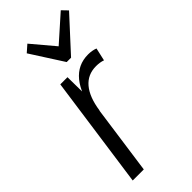

<svg xmlns="http://www.w3.org/2000/svg" viewBox="-248 -823 870 870"><g transform="rotate(-45 187.5 -388.0)"><path d="M110 -540H156L158 -378L105 0H34ZM130 -345Q144 -444 186 -495.5Q228 -547 295 -547Q307 -547 319 -545Q331 -543 341 -539L327 -477Q308 -484 283 -484Q229 -484 196 -445Q163 -406 152 -330ZM375 -749 230 -591H202L102 -747L135 -776L237 -655H213L349 -776Z"/></g></svg>

Font: Pathway Extreme Condensed Light
Style: Italic
Weight: 300
Width: 3
Italic angle: -8°
Version: Version 1.001;gftools[0.9.26]